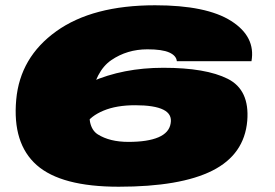

<svg xmlns="http://www.w3.org/2000/svg" viewBox="-20 -701 1042 728"><path d="M430 7Q664 7 785.2 -54Q906.5 -115 917.5 -243Q927 -360 843.8 -402Q760.5 -444 599.5 -444Q446.5 -444 325.5 -390.5Q204.5 -337 187 -296L304.5 -229Q323.5 -261 372.5 -281.5Q421.5 -302 492.5 -302Q565.5 -302 599.5 -285Q633.5 -268 627 -233Q621.5 -198 580.8 -180.5Q540 -163 467 -163Q396 -163 350.8 -191.5Q305.5 -220 323.5 -323Q342 -432 402 -473Q462 -514 539 -514Q595 -514 621.8 -502Q648.5 -490 650.5 -469H933.5Q950 -562 856.5 -621.5Q763 -681 568 -681Q331 -681 193.5 -582.5Q56 -484 41.5 -323Q26.5 -157 119.2 -75Q212 7 430 7Z"/></svg>

Font: Anybody ExtraExpanded Black
Style: Italic
Weight: 900
Width: 8
Italic angle: -10°
Version: Version 1.113;gftools[0.9.25]